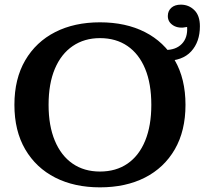

<svg xmlns="http://www.w3.org/2000/svg" viewBox="-20 -792 924 826"><path d="M410 14Q300 14 217.5 -28Q135 -70 88.5 -149.5Q42 -229 42 -341Q42 -453 88.5 -532.5Q135 -612 217.5 -654Q300 -696 410 -696Q521 -696 603.5 -654Q686 -612 732 -532.5Q778 -453 778 -341Q778 -229 732 -149.5Q686 -70 603.5 -28Q521 14 410 14ZM410 -54Q479 -54 528.5 -88Q578 -122 604.5 -186.5Q631 -251 631 -341Q631 -432 604.5 -496Q578 -560 528.5 -594Q479 -628 410 -628Q343 -628 293 -594Q243 -560 216 -496Q189 -432 189 -341Q189 -251 216 -186.5Q243 -122 292.5 -88Q342 -54 410 -54ZM691 -577Q737 -577 762.5 -603.5Q788 -630 785 -676Q749 -668 725.5 -682.5Q702 -697 702 -723Q702 -745 717 -758.5Q732 -772 758 -772Q792 -772 816 -748.5Q840 -725 840 -679Q840 -612 802.5 -571Q765 -530 691 -530Z"/></svg>

Font: Montagu Slab 120pt Medium
Style: Regular
Weight: 500
Designer: Florian Karsten
Foundry: Florian Karsten
Version: Version 1.000